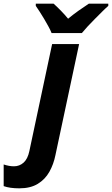

<svg xmlns="http://www.w3.org/2000/svg" viewBox="-148 -786 610 1046"><path d="M-43 240Q-94 240 -128 228V110Q-98 120 -72 120Q-42 120 -19.5 100Q3 80 12 37L136 -546H283L154 59Q144 109 121 150Q98 191 58 215.5Q18 240 -43 240ZM47 -766H144Q161 -751 183.5 -728Q206 -705 223 -684Q252 -708 279.5 -727.5Q307 -747 336 -766H442V-754Q427 -741 408 -722Q389 -703 368.5 -682.5Q348 -662 329.5 -642Q311 -622 298 -606H133Q126 -624 115 -643.5Q104 -663 92.5 -683Q81 -703 69 -721Q57 -739 47 -754Z"/></svg>

Font: BC Sans
Style: Bold Italic
Weight: 700
Italic angle: -12°
Designer: Monotype Design Team
Province of B.C.
Foundry: Monotype Imaging Inc.
Version: Version 2.000;GOOG;noto-source:20170915:90ef993387c0